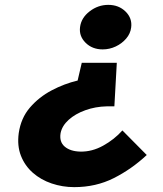

<svg xmlns="http://www.w3.org/2000/svg" viewBox="-20 -747 669 789"><path d="M519 -634Q524 -672 496 -699.5Q468 -727 425 -727Q383 -727 348.5 -700.5Q314 -674 309 -636Q304 -599 331.5 -571.5Q359 -544 402 -544Q430 -544 455.5 -556Q481 -568 498.5 -588.5Q516 -609 519 -634ZM229 -200Q235 -230 262 -254.5Q289 -279 330.5 -294Q372 -309 419 -310H450L460 -489H316L299 -416Q244 -403 192 -375.5Q140 -348 103 -305Q66 -262 57 -200Q50 -148 66 -107Q82 -66 115 -37Q148 -8 192.5 7Q237 22 285 22Q374 22 447.5 -15Q521 -52 583 -110L483 -211Q450 -174 404 -148.5Q358 -123 310 -124Q269 -125 246 -144.5Q223 -164 229 -200Z"/></svg>

Font: Jost* 800 Heavy Italic
Style: Italic
Weight: 800
Italic angle: -10°
Version: Version 3.200; ttfautohint (v0.97) -l 8 -r 50 -G 200 -x 14 -